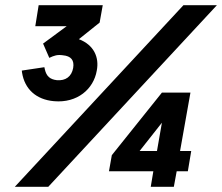

<svg xmlns="http://www.w3.org/2000/svg" viewBox="-20 -720 856 740"><path d="M188 -330C278 -322 341 -377 353 -448C363 -499 342 -547 284 -569L364 -633L376 -700H129L116 -619H237L146 -552L170 -497C189 -506 201 -510 222 -507C254 -504 267 -488 262 -458C256 -425 233 -408 199 -411C173 -414 159 -426 153 -452L151 -461L64 -448L65 -440C75 -377 119 -336 188 -330ZM561 0H650L661 -60H704L717 -138H674L714 -363H604L411 -122L400 -60H571ZM37 0H166L816 -700H687ZM518 -138 604 -247 585 -138Z"/></svg>

Font: Fixel Display 20240404 SemiBold
Style: Italic
Weight: 600
Italic angle: -10°
Designer: AlfaBravo + MacPaw
Foundry: Kyrylo Tkachov, Marchela Mozhyna, Serhii Makarenko, Maria Weinstein, Zakhar Kryvoshyya
Version: Version 1.211;Glyphs 3.2 (3225)